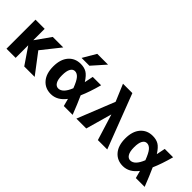

<svg xmlns="http://www.w3.org/2000/svg" viewBox="75 -1594 2432 2432"><g transform="rotate(45 1291.0 -378.5)"><path d="M232 -318 375 -520H563L365 -271L571 0H384L232 -223H230V0H66V-520H230V-318Z M925 -767H1118L961 -590H821ZM1148 -247Q1195 -144 1251 0H1093Q1081 -49 1066 -101Q982 10 868 10Q766 10 704.5 -61.5Q643 -133 643 -260Q643 -387 704.5 -458.5Q766 -530 868 -530Q930 -530 974 -504.5Q1018 -479 1067 -402Q1078 -450 1091 -520H1241Q1197 -357 1148 -247ZM1019 -245Q983 -340 951 -376.5Q919 -413 881 -413Q844 -413 822.5 -375Q801 -337 801 -260Q801 -183 824 -145Q847 -107 885 -107Q964 -107 1019 -245Z M1593 -348 1495 0H1318L1519 -502L1423 -730H1591L1871 0H1703L1595 -348Z M2438 -247Q2485 -144 2541 0H2383Q2371 -49 2356 -101Q2272 10 2158 10Q2056 10 1994.5 -61.5Q1933 -133 1933 -260Q1933 -387 1994.5 -458.5Q2056 -530 2158 -530Q2220 -530 2264 -504.5Q2308 -479 2357 -402Q2368 -450 2381 -520H2531Q2487 -357 2438 -247ZM2309 -245Q2273 -340 2241 -376.5Q2209 -413 2171 -413Q2134 -413 2112.5 -375Q2091 -337 2091 -260Q2091 -183 2114 -145Q2137 -107 2175 -107Q2254 -107 2309 -245Z"/></g></svg>

Font: M PLUS 1p ExtraBold
Style: Regular
Weight: 800
Version: Version 1.062